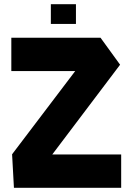

<svg xmlns="http://www.w3.org/2000/svg" viewBox="-20 -899 634 919"><path d="M34.2 -558.7V-718.5H461.1L443.9 -558.7ZM172.1 -82.7 37.9 -159.8V-160.6L461.1 -718.5L554.8 -589.3ZM46.7 0 37.9 -159.8H560V0ZM223.4 -784.5V-879H343.5V-784.5Z"/></svg>

Font: Foldit Thin
Style: Regular
Weight: 100
Designer: Sophia Tai
Foundry: Sophia Tai
Version: Version 1.003